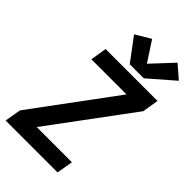

<svg xmlns="http://www.w3.org/2000/svg" viewBox="-291 -1074 1164 1164"><g transform="rotate(45 290.5 -492.5)"><path d="M9 0H454L472 -105H170L559 -630L576 -735H131L114 -630H415L27 -105ZM300 -773H420L581 -913L498 -985L371 -849L287 -978L190 -920Z"/></g></svg>

Font: Iosevka Sparkle Oblique
Style: Bold
Weight: 700
Italic angle: -9°
Designer: Belleve Invis
Foundry: Belleve Invis
Version: Version 4.5.0; ttfautohint (v1.8.3)